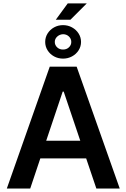

<svg xmlns="http://www.w3.org/2000/svg" viewBox="-20 -1094 733 1114"><path d="M19.5 0 268.6 -707H424.8L674.8 0H539.1L480 -174.8H213.9L155.3 0ZM445.8 -277.3 349.6 -562.5H343.8L248 -277.3ZM373 -1074.2H483.4L388.7 -979.5H303.7ZM242.2 -850.6Q242.2 -877.4 256.1 -899.7Q270 -921.9 293.7 -935.1Q317.4 -948.2 345.7 -948.2Q374 -948.2 397.9 -935.1Q421.9 -921.9 436 -899.7Q450.2 -877.4 450.2 -850.6Q450.2 -824.2 436 -802Q421.9 -779.8 397.9 -766.8Q374 -753.9 345.7 -753.9Q317.4 -753.9 293.7 -766.8Q270 -779.8 256.1 -802Q242.2 -824.2 242.2 -850.6ZM393.6 -850.6Q393.6 -869.1 379.9 -882.3Q366.2 -895.5 345.7 -895.5Q325.7 -894.5 311.8 -881.6Q297.9 -868.7 297.9 -850.6Q297.9 -832 311.8 -819.1Q325.7 -806.2 345.7 -806.6Q365.7 -806.2 379.6 -819.1Q393.6 -832 393.6 -850.6Z"/></svg>

Font: Pretendard SemiBold
Style: Regular
Weight: 600
Designer: Base glyphs from Inter by Rasmus Andersson; Hangeul glyphs from Noto Sans CJK(Source Han Sans) by Jang Soo-young and Kan
Foundry: Kil Hyung-jin
Version: Version 1.309